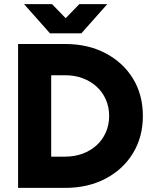

<svg xmlns="http://www.w3.org/2000/svg" viewBox="-20 -914 745 934"><path d="M68 0V-700H297Q408 -700 493.5 -655Q579 -610 627 -531.5Q675 -453 675 -350Q675 -248 627 -169Q579 -90 493.5 -45Q408 0 297 0ZM229 -152H297Q343 -152 382 -166.5Q421 -181 450 -207.5Q479 -234 495 -270.5Q511 -307 511 -350Q511 -393 495 -429.5Q479 -466 450 -492.5Q421 -519 382 -533.5Q343 -548 297 -548H229ZM232 -752V-756L366 -894H502L376 -752ZM223 -752 97 -894H233L367 -756V-752Z"/></svg>

Font: Figtree Light ExtraBold
Style: Regular
Weight: 800
Version: Version 2.001;gftools[0.9.30]